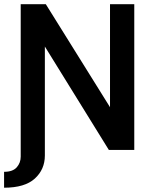

<svg xmlns="http://www.w3.org/2000/svg" viewBox="-28 -717 734 918"><path d="M71 0V-697H191L498 -204.5V-697H614V0H492.5L186.5 -494.5V26.5Q186.5 93 138.5 136.8Q90.5 180.5 -8.5 180.5V104.5Q33 104.5 52 83Q71 61.5 71 32Z"/></svg>

Font: HK Grotesk SemiBold
Style: Regular
Weight: 600
Designer: Alfredo Marco Pradil
Foundry: Hanken Design Co.
Version: Version 3.001;FEAKit 1.0